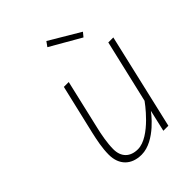

<svg xmlns="http://www.w3.org/2000/svg" viewBox="-208 -830 947 947"><g transform="rotate(-45 265.0 -356.5)"><path d="M418 -170C418 -170 315 -24 226 -24C172 -24 140 -56 140 -110C140 -152 150 -205 159 -242L219 -500H185L124 -240C115 -200 105 -153 105 -107C105 -35 149 8 220 8C318 8 405 -113 405 -113L379 0H414L530 -500H495ZM266 -696 426 -604 444 -626 284 -721Z"/></g></svg>

Font: RazerF5 Thin
Style: Italic
Weight: 250
Foundry: Razer Inc.
Version: Version 2